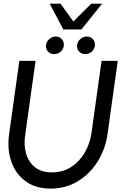

<svg xmlns="http://www.w3.org/2000/svg" viewBox="-20 -1040 710 1072"><path d="M263 13Q179 13 123 -28Q67 -69 43 -138.2Q19 -207.5 31 -292L88 -700H178.5L121.5 -292Q111.5 -233.5 125 -184.8Q138.5 -136 174.8 -106.8Q211 -77.5 270 -77.5Q330 -77.5 376 -106.8Q422 -136 451.2 -184.8Q480.5 -233.5 490 -292L547 -700H637.5L580.5 -292Q568.5 -207.5 525.2 -138.2Q482 -69 414.5 -28Q347 13 263 13ZM283 -738Q262 -738 248.5 -751.8Q235 -765.5 237 -787Q238.5 -807 254.5 -821.5Q270.5 -836 291.5 -836Q312 -836 325 -821.5Q338 -807 336.5 -787Q334.5 -765.5 319 -751.8Q303.5 -738 283 -738ZM456.5 -738Q435.5 -738 422 -751.8Q408.5 -765.5 410.5 -787Q412 -807 428 -821.5Q444 -836 465 -836Q485.5 -836 498.5 -821.5Q511.5 -807 510 -787Q508 -765.5 492.5 -751.8Q477 -738 456.5 -738ZM333.5 -875.5 257.5 -1019.5H318L389.5 -920L489.5 -1019.5H550L434.5 -875.5Z"/></svg>

Font: Urbanist Medium
Style: Italic
Weight: 500
Italic angle: -8°
Designer: Corey Hu
Foundry: Corey Hu
Version: Version 1.330; ttfautohint (v1.8.4.7-5d5b)